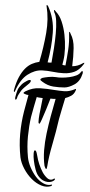

<svg xmlns="http://www.w3.org/2000/svg" viewBox="-20 -719 346 742"><path d="M299 -444Q300 -443 300 -439.5Q300 -436 299 -434Q290 -405 268 -393Q246 -381 229 -381Q208 -381 186 -384.5Q164 -388 144 -403Q142 -405 139 -407Q136 -409 136 -411Q136 -414 139 -415.5Q142 -417 144 -418Q153 -420 167.5 -421.5Q182 -423 196 -421Q206 -419 220 -419Q234 -419 248.5 -421Q263 -423 275 -427.5Q287 -432 293 -441Q296 -445 299 -444ZM306 -475 303 -470Q286 -448 267 -441.5Q248 -435 227 -436Q206 -437 184.5 -441.5Q163 -446 142 -447Q114 -448 86 -430Q58 -412 38 -367Q35 -361 34 -364.5Q33 -368 34 -371Q42 -401 53 -421Q64 -441 76.5 -453.5Q89 -466 103 -472Q117 -478 132 -480Q149 -537 158.5 -591.5Q168 -646 160 -695Q160 -699 160 -699Q162 -700 164 -698Q166 -696 166 -695Q188 -647 184 -592.5Q180 -538 164 -478Q169 -477 172 -477Q175 -477 179 -477Q184 -503 188.5 -532.5Q193 -562 195.5 -589Q198 -616 197 -638Q196 -660 190 -671Q187 -680 190 -680Q192 -680 193 -678Q194 -676 196 -674Q210 -660 218 -636Q226 -612 229 -585Q232 -558 231 -531.5Q230 -505 225 -485L221 -469Q224 -467 227 -467Q230 -467 233 -466Q239 -496 243.5 -526Q248 -556 247 -589Q247 -596 248 -596Q250 -596 251 -593Q252 -590 253 -588Q265 -566 264.5 -533Q264 -500 259 -463Q281 -463 301 -475Q306 -478 306 -475ZM99 -407Q99 -402 93.5 -397Q88 -392 85 -390Q80 -386 73.5 -380.5Q67 -375 62 -369Q57 -361 52.5 -355Q48 -349 45 -338Q44 -336 42.5 -334.5Q41 -333 40 -334Q37 -337 40 -347Q44 -362 48 -371.5Q52 -381 63 -392Q67 -396 73 -400Q79 -404 85 -407Q91 -410 95 -410Q99 -410 99 -407ZM177 -5Q182 -7 181 -4Q180 -1 178 0Q160 6 140 -2Q120 -10 103 -27Q86 -44 74 -66.5Q62 -89 59 -111Q54 -158 58 -202Q62 -246 73 -289L90 -352Q84 -352 78 -355Q71 -357 71 -360Q71 -362 78 -366Q106 -380 134.5 -378Q163 -376 192 -371Q210 -368 228.5 -366.5Q247 -365 269 -374Q271 -376 273 -375Q275 -373 272 -368Q266 -355 255 -349Q244 -343 232 -340Q224 -314 218 -293.5Q212 -273 208 -259Q197 -211 182.5 -161.5Q168 -112 163 -78Q161 -67 159 -66Q157 -65 155 -70Q153 -75 152 -78Q148 -107 150.5 -138.5Q153 -170 160 -203Q167 -236 176 -269.5Q185 -303 195 -337Q190 -337 185 -337Q180 -337 175 -338Q167 -317 158.5 -296.5Q150 -276 142 -258Q141 -256 137.5 -248.5Q134 -241 132 -241Q128 -242 129 -250.5Q130 -259 130 -262Q132 -277 136.5 -297Q141 -317 145 -340Q140 -341 134 -341.5Q128 -342 122 -344Q116 -324 110.5 -305Q105 -286 100 -267Q92 -232 88 -192.5Q84 -153 88 -111Q90 -92 98.5 -72Q107 -52 119 -36Q131 -20 146.5 -11Q162 -2 177 -5ZM186 -27Q191 -31 192 -27.5Q193 -24 188 -21Q184 -18 177.5 -16.5Q171 -15 163 -16Q155 -17 146 -22Q137 -27 129 -38Q122 -47 117.5 -64Q113 -81 111 -97.5Q109 -114 110 -126Q111 -138 115 -138Q120 -138 122.5 -124Q125 -110 127 -101Q131 -85 138 -68Q145 -51 153 -41Q163 -28 171 -25.5Q179 -23 186 -27Z"/></svg>

Font: mr_AkronimG
Style: Regular
Weight: 400
Version: Version 1.002 April 14, 2020